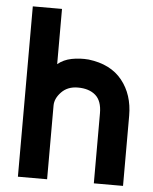

<svg xmlns="http://www.w3.org/2000/svg" viewBox="-51 -743 626 786"><g transform="rotate(5 262.0 -350.0)"><path d="M484 0H364V-288Q364 -339 337.5 -362Q311 -385 265 -385Q223 -385 197.5 -358.5Q172 -332 172 -303V0H52V-700H172V-473Q196 -493 229.5 -499.5Q263 -506 299 -503Q390 -492 437 -433.5Q484 -375 484 -288Z"/></g></svg>

Font: Kulim Park
Style: Bold
Weight: 700
Designer: Noponies / Dale Sattler
Foundry: Noponies
Version: Version 1.000; ttfautohint (v1.8.3)